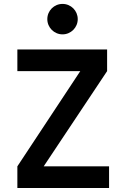

<svg xmlns="http://www.w3.org/2000/svg" viewBox="-20 -941 626 961"><path d="M66.9 0H525.9V-108.4H198.7L516.1 -585V-693.4H66.9V-585H381.8L66.9 -108.4ZM293 -769C335 -769 369.1 -803.2 369.1 -845.2C369.1 -887.7 335 -921.4 293 -921.4C251 -921.4 216.8 -887.7 216.8 -845.2C216.8 -803.2 251 -769 293 -769Z"/></svg>

Font: Cascadia Code NF SemiBold
Style: Regular
Weight: 600
Monospace: yes
Designer: Aaron Bell
Foundry: Saja Typeworks
Version: Version 2404.023